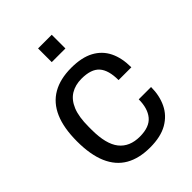

<svg xmlns="http://www.w3.org/2000/svg" viewBox="-211 -825 941 941"><g transform="rotate(-45 259.5 -354.0)"><path d="M269.3 12Q193.3 12 141.5 -17.7Q89.8 -47.5 63.2 -108.7Q36.7 -169.9 36.7 -263Q36.7 -355.7 63.3 -416.7Q89.9 -477.6 142.3 -507.8Q194.7 -538 271.6 -538Q343.9 -538 390.2 -513.1Q436.5 -488.2 459.2 -442.2Q481.8 -396.2 481.8 -331.3H393.2Q393.2 -400.1 364.8 -432.4Q336.4 -464.7 269.6 -464.7Q226.3 -464.7 194.3 -445.3Q162.4 -425.8 145 -383.9Q127.7 -342.1 127.7 -273.1V-252.3Q127.7 -153.1 164.2 -107.2Q200.8 -61.3 271.4 -61.3Q337.9 -61.3 367.2 -96.7Q396.4 -132.1 396.4 -194.7H481.8Q481.8 -135.6 459.4 -88.8Q437.1 -42.1 390.1 -15Q343.1 12 269.3 12ZM223.9 -625.1V-720H318.6V-625.1Z"/></g></svg>

Font: Archivo Variable SemiBold
Style: Regular
Weight: 600
Designer: Hector Gatti
Foundry: Omnibus-Type
Version: Version 2.001